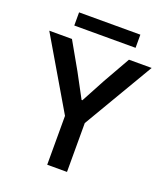

<svg xmlns="http://www.w3.org/2000/svg" viewBox="-156 -983 949 1091"><g transform="rotate(20 318.5 -437.5)"><path d="M258.3 -295.4 8.8 -719.7H146L238.3 -557.1L315.9 -412.6H320.8L398.4 -557.1L490.7 -719.7H627.9L377.9 -295.4V0H258.3ZM132.3 -875.5H502.9V-795.9H132.3Z"/></g></svg>

Font: Reddit Sans SemiBold
Style: Regular
Weight: 600
Designer: Stephen Hutchings
Foundry: Reddit
Version: Version 1.013